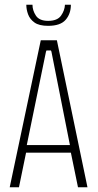

<svg xmlns="http://www.w3.org/2000/svg" viewBox="-20 -790 412 810"><path d="M21 0 152 -620H220L349 0H309L279 -146H90L60 0ZM174 -572 93 -178H275L197 -572L195 -577H176ZM183 -681Q145 -681 125.5 -695Q106 -709 98.5 -729.5Q91 -750 91 -770H117Q117 -746 131.5 -724Q146 -702 183 -702Q222 -702 237.5 -724Q253 -746 254 -770H279Q279 -732 257 -706.5Q235 -681 183 -681Z"/></svg>

Font: Smooch Sans Light
Style: Regular
Weight: 300
Designer: Robert E. Leuschke
Foundry: Robert E. Leuschke
Version: Version 1.010; ttfautohint (v1.8.3)